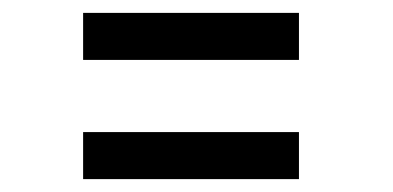

<svg xmlns="http://www.w3.org/2000/svg" viewBox="-20 -453 610 298"><path d="M109 -433H444V-360H109ZM109 -248H444V-175H109Z"/></svg>

Font: League Mono Narrow
Style: Regular
Weight: 400
Width: 3
Designer: Tyler Finck
Foundry: The League of Moveable Type / Tyler Finck
Version: Version 2.210